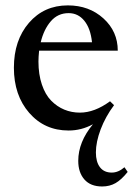

<svg xmlns="http://www.w3.org/2000/svg" viewBox="-20 -466 487 702"><path d="M231 11.2Q143.1 11.2 86.9 -53.2Q30.8 -117.7 30.8 -218.3Q30.8 -318.8 85.9 -382.6Q141.1 -446.3 228 -446.3Q305.7 -446.3 358.2 -398.7Q410.6 -351.1 410.6 -280.8H123Q120.6 -257.8 120.6 -241.2Q120.6 -193.8 133.1 -157Q145.5 -120.1 167 -98.1Q188.5 -76.2 215.1 -65.2Q241.7 -54.2 272 -54.2Q325.7 -54.2 382.3 -95.7L397 -81.5Q396.5 -81.5 396.5 -81.3Q396.5 -81.1 396 -81.1L397 -81.5Q365.7 -39.6 348.1 6.8Q330.6 53.2 330.6 91.3Q330.6 126 345.5 145.5Q360.4 165 388.7 165Q412.6 165 435.1 145.5L446.8 162.6Q423.8 191.4 402.3 203.6Q380.9 215.8 353.5 215.8Q311 215.8 288.6 190.2Q266.1 164.6 266.1 122.1Q266.1 53.2 319.8 -11.7Q277.8 11.2 231 11.2ZM231 -418Q191.4 -418 165.8 -388.2Q140.1 -358.4 128.9 -311.5H316.4Q311 -362.3 288.3 -390.1Q265.6 -418 231 -418Z"/></svg>

Font: Elstob Medium
Style: Regular
Weight: 500
Designer: Peter S. Baker
Version: Version 1.015